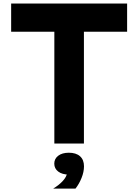

<svg xmlns="http://www.w3.org/2000/svg" viewBox="-20 -820 790 1097"><path d="M290.5 0V-638.5H43.7V-800H706.3V-638.5H459.5V0ZM373 177.4Q335.3 177.4 312.7 160.2Q290.1 143 290.1 115Q290.1 87 312.7 69.8Q335.3 52.6 373 52.6Q410.7 52.6 433.3 69.8Q455.9 87 455.9 115Q455.9 143 433.3 160.2Q410.7 177.4 373 177.4ZM284.1 257.4Q317.9 237.1 339.5 213.1Q361.1 189.1 362.6 169.4L373 52.6Q414.7 52.6 437.3 72.8Q459.9 93 459.9 130Q459.9 162 446.1 196.3Q432.4 230.7 411.4 257.4Z"/></svg>

Font: Martian Mono SemiExpanded
Style: Regular
Weight: 400
Width: 6
Monospace: yes
Designer: Roman Shamin
Foundry: Evil Martians
Version: Version 1.000